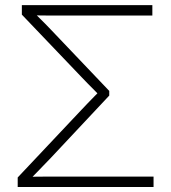

<svg xmlns="http://www.w3.org/2000/svg" viewBox="-20 -748 685 768"><path d="M50.8 0V-38.1L306.2 -309.1Q318.8 -322.3 331.5 -335.7Q344.2 -349.1 356.7 -361.6Q369.1 -374 380.4 -385.7V-363.8Q369.1 -375.5 356.7 -387.9Q344.2 -400.4 331.5 -413.3Q318.8 -426.3 306.2 -439.5L67.4 -689.5V-727.5H589.4V-686H211.4Q186.5 -686 162.8 -686Q139.2 -686 116.7 -686.5L117.7 -695.8Q127.9 -686 138.4 -675.3Q148.9 -664.6 160.2 -653.6Q171.4 -642.6 183.1 -629.9L417 -384.3V-365.7L183.1 -116.2Q168.5 -101.1 154.3 -86.4Q140.1 -71.8 127 -58.1Q113.8 -44.4 101.1 -31.7L100.1 -41Q127 -41.5 154.5 -41.5Q182.1 -41.5 211.4 -41.5H594.2V0Z"/></svg>

Font: Inter 24pt ExtraLight
Style: Regular
Weight: 250
Designer: Rasmus Andersson
Foundry: rsms
Version: Version 4.001;git-66647c0bb